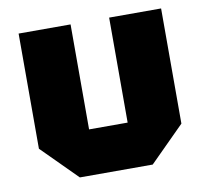

<svg xmlns="http://www.w3.org/2000/svg" viewBox="-67 -633 758 706"><g transform="rotate(-10 312.0 -280.0)"><path d="M578 -560V-130L448 0H176L46 -130V-560H240V-168H384V-560Z"/></g></svg>

Font: Tektur ExtraBold
Style: Regular
Weight: 800
Designer: Adam Jagosz
Foundry: Adam Jagosz
Version: Version 1.005;gftools[0.9.30]